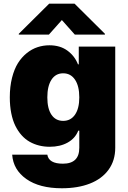

<svg xmlns="http://www.w3.org/2000/svg" viewBox="-20 -796 689 1032"><path d="M312.5 215.9Q192.1 215.9 121.6 166.2Q51.1 116.5 45.5 35.5H234.4Q242.2 83.8 318.2 83.8Q406.2 83.8 406.2 -1.4V-93.8H400.6Q384.6 -52.6 343.9 -29.8Q303.3 -7.1 247.2 -7.1Q217.7 -7.1 190.9 -13.7Q164.1 -20.2 139.9 -33.7Q115.8 -47.2 96.2 -69.1Q76.7 -90.9 62.5 -119.7Q48.3 -148.4 40.5 -187.5Q32.7 -226.6 32.7 -272.7Q32.7 -330.3 44.6 -377.5Q56.5 -424.7 76.5 -456.7Q96.6 -488.6 124.1 -510.7Q151.6 -532.7 182.2 -542.6Q212.7 -552.6 245.7 -552.6Q303.3 -552.6 342.5 -523.8Q381.7 -495 399.1 -450.3H403.4V-545.5H599.4V-1.4Q599.4 66.8 563.6 116.1Q527.7 165.5 463.2 190.7Q398.8 215.9 312.5 215.9ZM242.9 -610.1H81V-614.3L244.3 -776.3H380.7L544 -614.3V-610.1H382.1L312.5 -688.2ZM406.2 -272.7Q406.2 -333.5 383.2 -367.7Q360.1 -402 319.6 -402Q279.1 -402 256.7 -367.7Q234.4 -333.5 234.4 -272.7Q234.4 -212 256.7 -179.2Q279.1 -146.3 319.6 -146.3Q360.1 -146.3 383.2 -179.7Q406.2 -213.1 406.2 -272.7Z"/></svg>

Font: Karasuma Gothic
Style: Black
Weight: 900
Designer: Rasmus Andersson / Ryoko Nishizuka
Foundry: Genbu
Version: Version 1.00